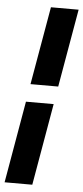

<svg xmlns="http://www.w3.org/2000/svg" viewBox="-73 -743 393 907"><g transform="rotate(5 123.5 -289.5)"><path d="M116.2 131.8H-15.1L52.2 -256.3H183.6ZM262.2 -710.9 197.8 -340.8H66.4L130.9 -710.9Z"/></g></svg>

Font: Roboto Condensed ExtraBold
Style: Italic
Weight: 800
Italic angle: -12°
Designer: Christian Robertson
Foundry: Google
Version: Version 3.008; 2023